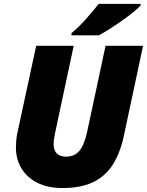

<svg xmlns="http://www.w3.org/2000/svg" viewBox="-20 -947 748 977"><path d="M297.9 9.8Q223.6 9.8 170.4 -16.8Q117.2 -43.5 89.1 -90.3Q61 -137.2 61 -196.8Q61 -211.9 62.5 -229.7Q64 -247.6 66.9 -263.2L164.1 -713.9H355L259.8 -268.1Q256.8 -253.9 254.9 -239.3Q252.9 -224.6 252.9 -211.9Q252.9 -182.6 269 -166.3Q285.2 -149.9 315.9 -149.9Q358.9 -149.9 383.8 -179.2Q408.7 -208.5 423.8 -277.8L517.1 -713.9H708L610.8 -258.8Q592.8 -171.9 555.7 -112.1Q518.6 -52.2 456.1 -21.2Q393.6 9.8 297.9 9.8ZM343.8 -767.1V-778.3Q378.4 -806.6 416.3 -848.9Q454.1 -891.1 481.9 -927.2H695.8V-919.9Q685.1 -906.7 659.4 -886Q633.8 -865.2 601.8 -842.5Q569.8 -819.8 538.1 -799.8Q506.3 -779.8 482.9 -767.1Z"/></svg>

Font: Open Sans ExtraBold
Style: Italic
Weight: 800
Italic angle: -12°
Designer: Monotype Design Team
Foundry: Monotype Imaging Inc.
Version: Version 3.000; ttfautohint (v1.8.4)